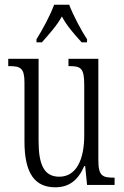

<svg xmlns="http://www.w3.org/2000/svg" viewBox="-20 -786 526 816"><path d="M135 -619V-606H158C189 -642 219 -673 243 -716C266 -673 295 -642 327 -606H350V-619C325 -657 291 -721 274 -766H210C194 -721 159 -657 135 -619ZM215 10C272 10 311 -18 338 -80H342L350 0H467V-31H464C416 -31 398 -38 398 -105V-536H271V-505H274C324 -505 338 -497 338 -424V-210C338 -111 306 -35 232 -35C168 -35 144 -85 144 -186V-536H15V-505H19C67 -505 84 -497 84 -435V-185C84 -46 130 10 215 10Z"/></svg>

Font: Noto Serif Bengali ExtraCondensed Light
Style: Regular
Weight: 300
Width: 2
Designer: Juan Bruce, Universal Thirst, Indian Type Foundry and the Monotype Design Team.
Foundry: Monotype Imaging Inc.
Version: Version 2.003